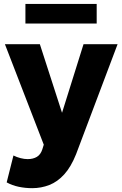

<svg xmlns="http://www.w3.org/2000/svg" viewBox="-20 -735 622 978"><path d="M144 223.5Q109 223.5 75.5 216.5Q42 209.5 14 194L48.5 57Q65 65.5 84.5 70.5Q104 75.5 121 75.5Q148.5 75.5 167.8 64Q187 52.5 195.5 26L203 2L5 -510H183L296 -160.5L405.5 -510H579L367.5 50.5Q341.5 115.5 307.2 153.2Q273 191 231.5 207.2Q190 223.5 144 223.5ZM109.5 -615V-715H472.5V-615Z"/></svg>

Font: Geologica Cursive
Style: Bold
Weight: 700
Designer: Sindre Bremnes, Frode Helland
Foundry: Monokrom Skriftforlag AS
Version: Version 1.010;gftools[0.9.28]